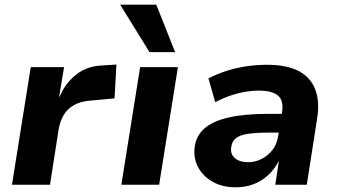

<svg xmlns="http://www.w3.org/2000/svg" viewBox="-20 -787 1436 818"><path d="M31 0 111 -501H253L232 -375H234Q257 -431 303 -468Q349 -505 413 -508L476 -512L468 -368L362 -358Q323 -355 295.5 -339.5Q268 -324 252 -298Q236 -272 230 -237L193 0Z M497 0 577 -501H738L658 0ZM617 -565 492 -767H646L726 -565Z M984 11Q928 11 887 -12Q846 -35 825 -73Q804 -111 809 -157Q814 -206 849 -238Q884 -270 952 -286Q1020 -302 1123 -302H1198L1186 -222H1124Q1072 -222 1037.5 -217Q1003 -212 985.5 -198.5Q968 -185 965 -159Q961 -130 981 -113Q1001 -96 1037 -96Q1068 -96 1095 -110Q1122 -124 1141 -148.5Q1160 -173 1165 -207L1182 -312Q1189 -359 1164 -380Q1139 -401 1082 -401Q1041 -401 994.5 -389.5Q948 -378 897 -352L868 -453Q904 -472 945 -485Q986 -498 1029.5 -504.5Q1073 -511 1118 -511Q1200 -511 1251 -485Q1302 -459 1322.5 -407.5Q1343 -356 1331 -281L1287 0H1153L1168 -100H1167Q1149 -65 1121.5 -40Q1094 -15 1059.5 -2Q1025 11 984 11Z"/></svg>

Font: Nunito Sans 8pt ExtraBold
Style: Italic
Weight: 800
Italic angle: -9°
Version: Version 3.101;gftools[0.9.27]